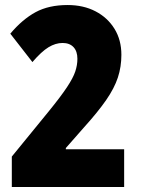

<svg xmlns="http://www.w3.org/2000/svg" viewBox="-20 -744 562 764"><path d="M474 0H27V-121L174 -301Q222 -360 246.5 -397Q271 -434 279.5 -459.5Q288 -485 288 -510Q288 -540 272.5 -556.5Q257 -573 229 -573Q201 -573 173 -556Q145 -539 109 -497L21 -610Q69 -667 121.5 -695.5Q174 -724 249 -724Q312 -724 360 -699Q408 -674 435.5 -629.5Q463 -585 463 -526Q463 -478 449 -435.5Q435 -393 402.5 -346Q370 -299 315 -238L242 -155V-150H474Z"/></svg>

Font: Noto Sans Lao Condensed Black
Style: Regular
Weight: 900
Width: 3
Designer: Monotype Design Team
Foundry: Monotype Imaging Inc.
Version: Version 2.003; ttfautohint (v1.8.4.7-5d5b)